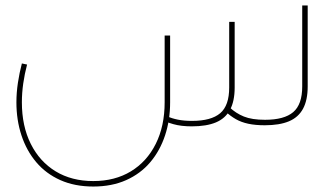

<svg xmlns="http://www.w3.org/2000/svg" viewBox="-20 -462 1215 702"><path d="M321 220Q253 220 200.5 196.5Q148 173 112.5 131Q77 89 58.5 33Q40 -23 40 -88Q40 -123 45.5 -159.5Q51 -196 60 -230L79 -226Q70 -192 65 -157Q60 -122 60 -88Q60 -1 92.5 64Q125 129 183.5 164.5Q242 200 321 200Q400 200 458.5 164.5Q517 129 549.5 64Q582 -1 582 -88V-332H602V-88Q602 -23 583.5 33Q565 89 529.5 131Q494 173 441.5 196.5Q389 220 321 220ZM681 0Q662 0 645 -2Q628 -4 614 -8Q600 -12 587 -17L591 -37Q608 -29 630.5 -24.5Q653 -20 682 -20Q752 -20 785 -48Q818 -76 818 -142V-382H838V-142Q838 -92 821 -60.5Q804 -29 769.5 -14.5Q735 0 681 0ZM948 -4Q914 -4 888 -9.5Q862 -15 842 -26.5Q822 -38 805 -54L819 -70Q842 -48 871.5 -36Q901 -24 949 -24Q1019 -24 1052 -52Q1085 -80 1085 -146V-442H1105V-146Q1105 -96 1088 -64.5Q1071 -33 1036.5 -18.5Q1002 -4 948 -4Z"/></svg>

Font: Alexandria Thin
Style: Regular
Weight: 250
Designer: Mohamed Gaber
Foundry: Kief Type Foundry
Version: Version 5.100